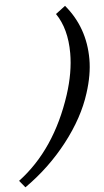

<svg xmlns="http://www.w3.org/2000/svg" viewBox="-152 -783 539 994"><g transform="rotate(-5 117.5 -286.0)"><path d="M-61 172.9 -90.8 136.7Q103 -8.8 193.4 -285.2Q230.5 -399.4 230.5 -499Q230.5 -626 174.8 -707L225.1 -745.1Q326.7 -624 326.7 -459.5Q326.7 -378.4 296.4 -285.2Q257.3 -161.1 162.4 -39.1Q67.4 83 -61 172.9Z"/></g></svg>

Font: Elstob 8pt SemiBold
Style: Italic
Weight: 600
Italic angle: -20°
Designer: Peter S. Baker
Version: Version 1.015